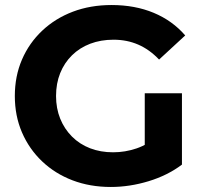

<svg xmlns="http://www.w3.org/2000/svg" viewBox="-20 -732 811 764"><path d="M421 12Q338 12 268.5 -14.5Q199 -41 147.5 -90Q96 -139 67.5 -205Q39 -271 39 -350Q39 -429 67.5 -495Q96 -561 148 -610Q200 -659 270 -685.5Q340 -712 424 -712Q517 -712 591.5 -681Q666 -650 717 -591L613 -495Q575 -535 530 -554.5Q485 -574 432 -574Q381 -574 339 -558Q297 -542 266.5 -512Q236 -482 219.5 -441Q203 -400 203 -350Q203 -301 219.5 -260Q236 -219 266.5 -188.5Q297 -158 338.5 -142Q380 -126 430 -126Q478 -126 523.5 -141.5Q569 -157 612 -194L704 -77Q647 -34 571.5 -11Q496 12 421 12ZM556 -98V-361H704V-77Z"/></svg>

Font: MOST Montserrat
Style: Bold
Weight: 700
Designer: Julieta Ulanovsky
Foundry: Julieta Ulanovsky
Version: Version 8.000;March 11, 2024;FontCreator 15.0.0.2926 64-bit